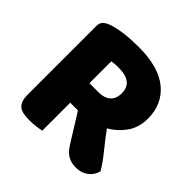

<svg xmlns="http://www.w3.org/2000/svg" viewBox="-162 -774 933 933"><g transform="rotate(45 304.5 -307.5)"><path d="M239 -196V-4Q228 -1 204.5 2Q181 5 158 5Q135 5 117.5 1.5Q100 -2 88.5 -11Q77 -20 71 -36Q65 -52 65 -78V-549Q65 -570 76.5 -581.5Q88 -593 108 -600Q142 -612 187 -617.5Q232 -623 283 -623Q421 -623 491 -565Q561 -507 561 -408Q561 -346 529 -302Q497 -258 453 -234Q489 -185 524 -142Q559 -99 579 -64Q569 -29 542.5 -10.5Q516 8 483 8Q461 8 445 3Q429 -2 417 -11Q405 -20 395 -33Q385 -46 376 -61L292 -196ZM302 -329Q340 -329 362 -348.5Q384 -368 384 -406Q384 -444 359.5 -463.5Q335 -483 282 -483Q267 -483 258 -482Q249 -481 238 -479V-329Z"/></g></svg>

Font: Baloo Bhaijaan
Style: Regular
Weight: 400
Designer: Devika Bhansali and Ek Type
Foundry: Ek Type
Version: Version 1.443;PS 1.000;hotconv 16.6.51;makeotf.lib2.5.65220;